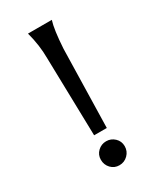

<svg xmlns="http://www.w3.org/2000/svg" viewBox="-136 -539 497 596"><g transform="rotate(-30 112.0 -241.0)"><path d="M154.7 -489.3Q145.3 -460 141.3 -393.3L134.7 -113.3H89.3L82.7 -393.3Q82.7 -440 69.3 -489.3ZM111.3 6.7Q93.3 6.7 81.3 -6Q69.3 -18.7 69.3 -36.7Q69.3 -54.7 82 -66.7Q94.7 -78.7 112 -78.7Q129.3 -78.7 142 -66.7Q154.7 -54.7 154.7 -36.7Q154.7 -18.7 142 -6Q129.3 6.7 111.3 6.7Z"/></g></svg>

Font: Tenali Ramakrishna
Style: Regular
Weight: 400
Designer: Appaji Ambarisha Darbha
Foundry: Andhrapradesh Society for Knowledge Networks
Version: Version 1.0.5; ttfautohint (v1.2.25-373a) -l 7 -r 28 -G 50 -